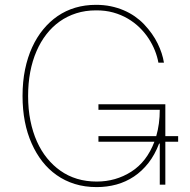

<svg xmlns="http://www.w3.org/2000/svg" viewBox="-20 -757 779 787"><path d="M376.4 9.9Q327.8 9.9 286.8 -2.8Q245.7 -15.6 212.4 -39.1Q179 -62.5 153.4 -95.3Q127.8 -128.2 110.1 -168.3Q72.4 -252.1 72.4 -363.6Q72.4 -422.2 82.7 -472.3Q93 -522.4 111.9 -563.4Q130.7 -604.4 157 -636.4Q183.2 -668.3 215.6 -690.7Q283.4 -737.2 373.6 -737.2Q405.5 -737.2 433.8 -731.4Q462 -725.5 486.7 -715Q511.4 -704.5 532.3 -690Q553.3 -675.4 570.3 -657.7Q606.5 -619.3 626.2 -578.8Q646 -538.4 652 -500H629.3Q625 -524.5 614.9 -549.9Q604.8 -575.3 589.1 -599.3Q573.5 -623.2 552 -644.2Q530.5 -665.1 503.6 -680.9Q476.6 -696.7 444.1 -705.8Q411.6 -714.8 373.6 -714.5Q329.9 -714.5 292.6 -702.6Q255.3 -690.7 224.6 -668.9Q193.9 -647 170.1 -616.3Q146.3 -585.6 130 -547.9Q95.2 -468 95.2 -363.6Q95.2 -309.3 104.6 -262.6Q114 -215.9 131.2 -177.4Q148.4 -138.8 172.9 -108.7Q197.4 -78.5 227.3 -57.5Q290.5 -12.8 376.4 -12.8Q454.5 -12.8 518.1 -53.3Q581.7 -93.8 612.9 -176.1H383.5V-198.9H620.4Q634.9 -248.9 634.9 -306.8H383.5V-329.5H657.7V-198.9H710.2V-176.1H657.7V0H634.9V-168.3H632.1Q614.7 -122.5 588.4 -89Q562.1 -55.4 529.1 -33.4Q496.1 -11.4 457.4 -0.7Q418.7 9.9 376.4 9.9Z"/></svg>

Font: Linik Sans Thin
Style: Regular
Weight: 100
Designer: Fonts by Rasmus Andersson / Changes by Cristiano Sobral with parts from Marc Monis
Foundry: rsms
Version: Version 3.020; ttfautohint (v1.6)